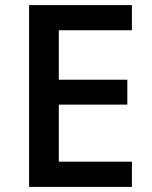

<svg xmlns="http://www.w3.org/2000/svg" viewBox="-20 -734 598 754"><path d="M498 0H94.2V-713.9H498V-615.2H210.9V-420.9H480V-323.2H210.9V-99.1H498Z"/></svg>

Font: f2_25842          
Style: Regular
Weight: 600
Foundry: Ascender Corporation
Version: Version 1.10